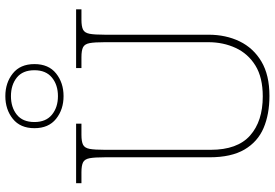

<svg xmlns="http://www.w3.org/2000/svg" viewBox="-175 -844 1029 719"><g transform="rotate(-90 339.5 -484.5)"><path d="M340 10Q271 10 219.5 -12Q168 -34 139 -83.5Q110 -133 110 -214V-606Q110 -645 106.5 -663.5Q103 -682 91 -688Q79 -694 54 -694H13V-714H236V-694H194Q169 -694 157 -688Q145 -682 141.5 -663.5Q138 -645 138 -606V-210Q138 -110 191.5 -62.5Q245 -15 338 -15Q409 -15 453.5 -42.5Q498 -70 519.5 -116.5Q541 -163 541 -219V-606Q541 -645 537.5 -663.5Q534 -682 522 -688Q510 -694 485 -694H444V-714H664V-694H625Q600 -694 588 -688Q576 -682 572.5 -663.5Q569 -645 569 -606V-218Q569 -153 544 -101.5Q519 -50 468.5 -20Q418 10 340 10ZM339 -761Q289 -761 254 -789Q219 -817 219 -870Q219 -923 254 -951Q289 -979 339 -979Q389 -979 424 -951Q459 -923 459 -870Q459 -817 424 -789Q389 -761 339 -761ZM339 -782Q381 -782 408.5 -804.5Q436 -827 436 -870Q436 -914 408.5 -936Q381 -958 339 -958Q297 -958 269.5 -936Q242 -914 242 -870Q242 -827 269.5 -804.5Q297 -782 339 -782Z"/></g></svg>

Font: Noto Serif Tamil Thin
Style: Regular
Weight: 100
Designer: Indian Type Foundry, Tom Grace, and the Monotype Design Team
Foundry: Monotype Imaging Inc.
Version: Version 2.004; ttfautohint (v1.8.4.7-5d5b)